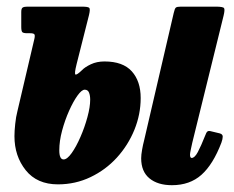

<svg xmlns="http://www.w3.org/2000/svg" viewBox="-20 -540 704 578"><path d="M653 -492.5 559 -111Q557.5 -105 554.8 -91.8Q552 -78.5 552 -75Q552 -64.5 557 -64.5Q566 -64.5 575.5 -82.2Q585 -100 597.5 -131.5Q601 -141.5 604.5 -144.2Q608 -147 616.5 -144.5L641.5 -138.5Q650.5 -136 650.5 -128.8Q650.5 -121.5 646.5 -110.5Q621.5 -45 586.5 -13.8Q551.5 17.5 497.5 17.5Q455 17.5 430 -3Q405 -23.5 405 -63.5Q405 -74 407.8 -89.5Q410.5 -105 413.5 -116L503 -501Q506 -514.5 509.5 -517.2Q513 -520 524.5 -520H629.5Q651.5 -520 654.5 -515.5Q657.5 -511 653 -492.5ZM32.5 -205.5 83.5 -423Q86 -434 83.2 -437Q80.5 -440 70 -440H61.5Q50.5 -440 47.2 -443.2Q44 -446.5 44 -459V-504Q44 -514.5 48.2 -517.2Q52.5 -520 62 -520H226.5Q246 -520 249 -516Q252 -512 248 -495L210.5 -346.5Q203 -316.5 207.5 -315.5Q212 -314.5 226.5 -328.5Q235.5 -338 253.5 -346.5Q271.5 -355 294.5 -355Q350 -355 376.8 -325.2Q403.5 -295.5 403.5 -245Q403.5 -195.5 384.5 -149Q365.5 -102.5 331.8 -65.5Q298 -28.5 252.5 -6.8Q207 15 154.5 15Q91.5 15 57.5 -27.5Q23.5 -70 23.5 -130Q23.5 -145.5 25.8 -167Q28 -188.5 32.5 -205.5ZM158.5 -87.5Q158.5 -60 171.5 -60Q182 -60 195.8 -79.2Q209.5 -98.5 222.2 -127.8Q235 -157 243.2 -187.5Q251.5 -218 251.5 -240Q251.5 -252.5 248 -261.2Q244.5 -270 235 -270Q226 -270 213.2 -252.2Q200.5 -234.5 188 -206.5Q175.5 -178.5 167 -147Q158.5 -115.5 158.5 -87.5Z"/></svg>

Font: Besley* Condensed
Style: Bold Italic
Weight: 700
Width: 3
Italic angle: -13°
Designer: Owen Earl
Foundry: indestructible type*
Version: Version 3.000; ttfautohint (v1.8.3)